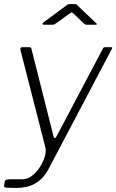

<svg xmlns="http://www.w3.org/2000/svg" viewBox="-35 -763 574 948"><path d="M45 165Q17 165 0.5 164Q-16 163 -15 155L-12 135Q-11 128 -4.5 125Q2 122 20 122H77Q101 122 123 105Q145 88 161.5 62.5Q178 37 186 10.5Q194 -16 189 -35L66 -516Q63 -530 75 -530H109Q119 -530 120 -523L229 -91Q231 -82 235.5 -81.5Q240 -81 246 -93L472 -521Q474 -526 477 -528Q480 -530 484 -530H514Q523 -530 517 -521L206 69Q192 96 174.5 114.5Q157 133 137 144Q117 155 94 160Q71 165 45 165ZM378 -648 327 -697Q320 -703 318.5 -702Q317 -701 307 -695L239 -646Q233 -642 230.5 -641.5Q228 -641 222 -641H181Q176 -641 175 -644.5Q174 -648 179 -652L290 -734Q296 -739 300.5 -741Q305 -743 313 -743H335Q342 -743 345 -739Q348 -735 351 -733L438 -650Q444 -646 443.5 -643.5Q443 -641 437 -641H392Q388 -641 385 -643Q382 -645 378 -648Z"/></svg>

Font: Libre Franklin Thin ExtraLight
Style: Italic
Weight: 250
Italic angle: -8°
Version: Version 3.000